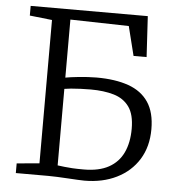

<svg xmlns="http://www.w3.org/2000/svg" viewBox="-53 -793 786 850"><g transform="rotate(5 340.0 -368.0)"><path d="M353 7Q343.5 7 323.8 6Q304 5 279.8 3.5Q255.5 2 232.2 1Q209 0 192.5 0H48V-43L148.5 -52V-689L49 -700V-743H569.5L580 -562H522L489.5 -692L229.5 -698V-440Q239 -442 254.2 -444Q269.5 -446 288.5 -448Q307.5 -450 327.8 -451.2Q348 -452.5 367.5 -452.5Q451 -452.5 509.5 -431.8Q568 -411 598.5 -365.5Q629 -320 629 -245.5Q629 -168 593.8 -111.2Q558.5 -54.5 496.2 -23.8Q434 7 353 7ZM346 -42Q413.5 -42 456.8 -65.8Q500 -89.5 521 -134Q542 -178.5 542 -240Q542 -303.5 517.5 -337.5Q493 -371.5 449 -384.5Q405 -397.5 346 -397.5Q324 -397.5 301 -396.5Q278 -395.5 259 -393.8Q240 -392 229.5 -390V-50Q245.5 -48 260.2 -46.2Q275 -44.5 295 -43.2Q315 -42 346 -42Z"/></g></svg>

Font: Merriweather Light
Style: Regular
Weight: 300
Designer: Eben Sorkin
Foundry: Eben Sorkin
Version: Version 2.100